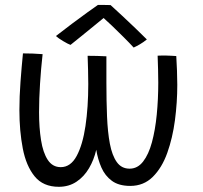

<svg xmlns="http://www.w3.org/2000/svg" viewBox="-20 -740 800 757"><path d="M212 -3.5Q150 -3.5 116.5 -44.8Q83 -86 69.8 -154.8Q56.5 -223.5 56.5 -305.5Q56.5 -359.5 60.8 -417Q65 -474.5 70.5 -529.5Q85.5 -529.5 108.8 -528.8Q132 -528 148 -526.5Q141.5 -468.5 137.8 -409.5Q134 -350.5 134 -297.5Q134 -236.5 141.8 -187.5Q149.5 -138.5 168.2 -109.8Q187 -81 219.5 -81Q258.5 -81 282.2 -125Q306 -169 317 -243.2Q328 -317.5 328 -408.5Q328 -432 327.2 -464Q326.5 -496 325.5 -520Q338.5 -520 362.8 -519.5Q387 -519 399.5 -518V-414Q399.5 -342.5 402 -281Q404.5 -219.5 413.2 -173.2Q422 -127 440.5 -101Q459 -75 491 -75Q522.5 -75 544.2 -103Q566 -131 579 -179Q592 -227 598 -287.8Q604 -348.5 604 -414Q604 -434.5 603.2 -466.8Q602.5 -499 601.5 -520.5Q609 -521 617.5 -521Q626 -521 635 -521Q644 -521 655.2 -520.2Q666.5 -519.5 675 -519Q676.5 -493.5 677.8 -462Q679 -430.5 679 -405.5Q679 -336.5 669.8 -266.2Q660.5 -196 639.5 -137.2Q618.5 -78.5 582.5 -42.8Q546.5 -7 493.5 -7Q448.5 -7 421.2 -27Q394 -47 379.8 -79.5Q365.5 -112 359.5 -149.5Q350.5 -110 331 -76.8Q311.5 -43.5 281.5 -23.5Q251.5 -3.5 212 -3.5ZM416 -720Q436.5 -701.5 462.2 -677.5Q488 -653.5 513.5 -629Q539 -604.5 559 -584.5Q545.5 -573.5 531.8 -565.5Q518 -557.5 507 -552.5Q492 -569 468 -593Q444 -617 421.5 -638.5Q399 -660 388.5 -669Q377.5 -660 352.8 -639.8Q328 -619.5 301.2 -597.8Q274.5 -576 258 -563Q248 -566.5 228.8 -578Q209.5 -589.5 200.5 -598Q228.5 -620 263 -645.8Q297.5 -671.5 326 -692.2Q354.5 -713 366 -720.5Q373.5 -720.5 390 -720.5Q406.5 -720.5 416 -720Z"/></svg>

Font: Grandstander Light
Style: Regular
Weight: 300
Designer: Tyler Finck
Foundry: Etcetera Type Co
Version: Version 1.200; ttfautohint (v1.8.3)